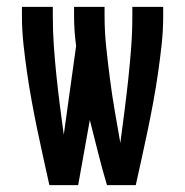

<svg xmlns="http://www.w3.org/2000/svg" viewBox="-20 -540 540 560"><path d="M124 0Q115 -41 106 -81.5Q97 -122 88.5 -163Q80 -204 72.5 -245Q65 -286 59 -327.5Q53 -369 48.5 -410.5Q44 -452 44 -494V-520H134V-494Q134 -450 137 -406.5Q140 -363 144.5 -320Q149 -277 154.5 -233.5Q160 -190 166 -147L202 -406Q199 -428 197.5 -450Q196 -472 196 -494V-520H285V-494Q285 -447 290 -400.5Q295 -354 301 -307.5Q307 -261 315 -215Q323 -169 331 -123Q337 -169 343 -215.5Q349 -262 354 -308Q359 -354 362.5 -400.5Q366 -447 366 -494V-520H456V-494Q456 -452 451.5 -410.5Q447 -369 441 -327.5Q435 -286 427.5 -245Q420 -204 411.5 -163Q403 -122 394 -81.5Q385 -41 376 0H292Q278 -47 266 -95Q254 -143 242 -190L208 0Z"/></svg>

Font: Iosevka Semibold
Style: Regular
Weight: 600
Monospace: yes
Designer: Belleve Invis
Foundry: Belleve Invis
Version: Version 33.2.3; ttfautohint (v1.8.4)